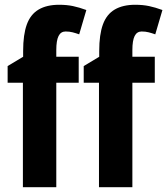

<svg xmlns="http://www.w3.org/2000/svg" viewBox="-20 -785 701 805"><path d="M310 -438H216V0H76V-438H12V-508L77 -547V-571Q77 -640 92.5 -682.5Q108 -725 142 -745Q176 -765 228 -765Q260 -765 286 -759.5Q312 -754 342 -743L312 -641Q298 -646 284.5 -649.5Q271 -653 255 -653Q235 -653 225.5 -634Q216 -615 216 -575V-547H310ZM629 -438H535V0H395V-438H331V-508L396 -547V-571Q396 -640 411.5 -682.5Q427 -725 461 -745Q495 -765 547 -765Q579 -765 605 -759.5Q631 -754 661 -743L631 -641Q617 -646 603.5 -649.5Q590 -653 574 -653Q554 -653 544.5 -634Q535 -615 535 -575V-547H629Z"/></svg>

Font: Noto Sans Display Condensed
Style: Bold
Weight: 700
Width: 3
Designer: Monotype Design Team
Foundry: Monotype Imaging Inc.
Version: Version 2.003